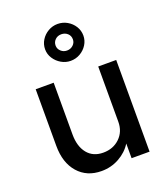

<svg xmlns="http://www.w3.org/2000/svg" viewBox="-148 -919 902 1033"><g transform="rotate(-20 302.5 -402.5)"><path d="M256 10Q172 10 122 -47Q72 -104 72 -201V-525H175V-229Q175 -160 207.5 -120Q240 -80 298 -80Q355 -80 392.5 -116Q430 -152 430 -209V-525H533V0H430V-84Q404 -42 357.5 -16Q311 10 256 10ZM302 -604Q274 -604 249 -618.5Q224 -633 208.5 -657Q193 -681 193 -709Q193 -738 208 -762Q223 -786 248 -800.5Q273 -815 302 -815Q332 -815 357 -800.5Q382 -786 397 -762Q412 -738 412 -709Q412 -681 397 -657Q382 -633 357 -618.5Q332 -604 302 -604ZM302 -663Q323 -663 337.5 -676.5Q352 -690 352 -709Q352 -730 337.5 -743Q323 -756 302 -756Q281 -756 267 -742.5Q253 -729 253 -709Q253 -690 267.5 -676.5Q282 -663 302 -663Z"/></g></svg>

Font: Lexend
Style: Regular
Weight: 400
Designer: Bonnie Shaver-Troup, Thomas Jockin
Foundry: Lexend
Version: Version 1.007; ttfautohint (v1.8.3)